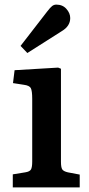

<svg xmlns="http://www.w3.org/2000/svg" viewBox="-20 -809 385 829"><path d="M98.1 -580.1 68.8 -610.8 184.1 -759.8Q196.8 -776.4 204.8 -782.7Q212.9 -789.1 223.1 -789.1Q250.5 -789.1 266.8 -770.5Q283.2 -752 283.2 -731Q283.2 -696.3 247.1 -674.8ZM35.2 0V-56.2L88.9 -64.9Q108.4 -67.9 113.8 -77.4Q119.1 -86.9 119.1 -111.8V-381.8Q119.1 -417 113 -428.5Q106.9 -439.9 83 -442.9L36.1 -450.2L43 -505.9L231 -517.1L243.2 -512.2V-110.8Q243.2 -86.9 248.5 -78.1Q253.9 -69.3 272.9 -64.9L324.2 -55.2V0Z"/></svg>

Font: Literata Book SemiBold
Style: Regular
Weight: 600
Designer: Latin by Veronika Burian and Jose Scaglione. Greek by Irene Vlachou. Cyrillic by Vera Evstafieva
Foundry: TypeTogether
Version: Version 2.003;PS 002.003;hotconv 1.0.88;makeotf.lib2.5.64775